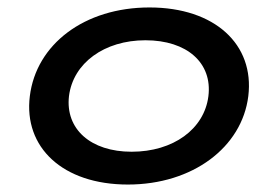

<svg xmlns="http://www.w3.org/2000/svg" viewBox="-20 -484 727 515"><path d="M323 11C497 11 629 -89 646 -226C663 -365 556 -464 381 -464C206 -464 77 -365 60 -226C43 -89 148 11 323 11ZM165 -226C176 -315 260 -376 370 -376C482 -376 550 -315 539 -226C528 -138 445 -77 333 -77C223 -77 155 -138 165 -226Z"/></svg>

Font: TPK Tissa Web SemiBold
Style: Italic
Weight: 600
Italic angle: -7°
Designer: Jacques Le Bailly, Suppakit Chalermlarp | Katatrad Co.,Ltd.
Foundry: Jacques Le Bailly, Cadson Demak Co.,Ltd.
Version: Version 5.000;Glyphs 3.1.2 (3151)